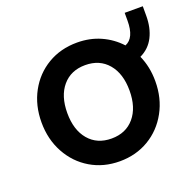

<svg xmlns="http://www.w3.org/2000/svg" viewBox="-103 -658 795 777"><g transform="rotate(-20 294.0 -270.0)"><path d="M42 -247Q42 -320 73.5 -378Q105 -436 160.5 -469Q216 -502 287 -502Q342 -502 388 -481.5Q434 -461 468 -424Q510 -441 510 -515V-549H588V-508Q588 -456 568.5 -417.5Q549 -379 509 -360Q532 -309 532 -247Q532 -174 500 -115.5Q468 -57 412.5 -24Q357 9 287 9Q217 9 161.5 -24Q106 -57 74 -115.5Q42 -174 42 -247ZM421 -247Q421 -320 385 -362.5Q349 -405 287 -405Q225 -405 189 -362.5Q153 -320 153 -247Q153 -174 189 -131.5Q225 -89 287 -89Q349 -89 385 -131.5Q421 -174 421 -247Z"/></g></svg>

Font: Hanken Grotesk SemiBold
Style: Regular
Weight: 600
Designer: Alfredo Marco Pradil
Foundry: Hanken Design Co.
Version: Version 3.014